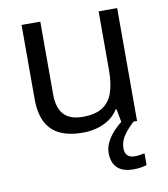

<svg xmlns="http://www.w3.org/2000/svg" viewBox="-84 -607 786 898"><g transform="rotate(-10 309.0 -158.0)"><path d="M533 -536V0H461L448 -71H444Q427 -43 400 -25Q373 -7 341 1.5Q309 10 274 10Q210 10 166.5 -10.5Q123 -31 101 -74Q79 -117 79 -185V-536H168V-191Q168 -127 197 -95Q226 -63 287 -63Q347 -63 381.5 -85.5Q416 -108 430.5 -151.5Q445 -195 445 -257V-536ZM448 116Q448 138 460 149.5Q472 161 493 161Q510 161 521.5 158.5Q533 156 541 155V211Q527 215 513 217.5Q499 220 479 220Q426 220 401 195Q376 170 376 126Q376 97 390.5 70Q405 43 426.5 21Q448 -1 468 -15L516 0Q482 32 465 58.5Q448 85 448 116Z"/></g></svg>

Font: Noto Sans Oriya
Style: Regular
Weight: 400
Designer: Amélie Bonet and Sol Matas
Foundry: Google LLC
Version: Version 2.006